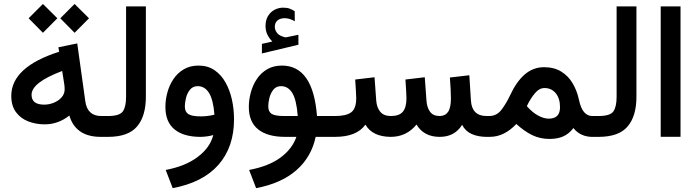

<svg xmlns="http://www.w3.org/2000/svg" viewBox="-20 -705 3588 989"><path d="M290.5 -610.8 364.3 -684.6 438.5 -610.8 364.3 -536.1ZM127.4 -610.8 201.2 -684.6 275.4 -610.8 201.2 -536.1ZM38.1 -210.9Q38.1 -359.9 284.7 -438.5L280.8 -461.4L377.9 -481.4L419.4 -183.6Q429.7 -107.4 501.5 -107.4H516.6V0H499.5Q433.1 0 392.8 -28.3Q352.5 -56.6 337.4 -109.9Q279.8 -64.5 210.4 -64.5Q164.6 -64.5 125.2 -79.8Q85.9 -95.2 62 -127.7Q38.1 -160.2 38.1 -210.9ZM300.3 -339.4Q219.2 -308.6 180.9 -278.3Q142.6 -248 142.6 -216.8Q142.6 -166 207.5 -166Q233.4 -166 257.6 -176Q281.7 -186 297.4 -203.6Q313 -221.2 313 -245.1Q313 -258.8 311 -271.5Z M497.1 0V-107.4H536.6Q596.2 -107.4 612.8 -131.3Q629.4 -155.3 629.4 -206.5V-671.9H731.4V-207Q731.4 -106.9 686 -53.5Q640.6 0 536.1 0Z M1078.6 -9.3Q1064 -4.9 1045.2 -2.4Q1026.4 0 1012.7 0Q926.3 0 879.2 -38.3Q832 -76.7 832 -154.3Q832 -191.4 842.3 -229Q852.5 -266.6 873.5 -297.9Q894.5 -329.1 926.8 -348.1Q959 -367.2 1002.9 -367.2Q1050.3 -367.2 1085 -343.5Q1119.6 -319.8 1141.8 -280Q1164.1 -240.2 1174.8 -191.2Q1185.5 -142.1 1185.5 -90.8Q1185.5 52.2 1105.5 143.6Q1025.4 234.9 869.6 264.2L833.5 170.4Q934.6 151.4 998.3 103.5Q1062 55.7 1078.6 -9.3ZM1084.5 -114.3Q1078.6 -191.4 1056.6 -226.3Q1034.7 -261.2 999 -261.2Q973.6 -261.2 959 -243.4Q944.3 -225.6 938.2 -201.2Q932.1 -176.8 932.1 -156.7Q932.1 -128.9 950.4 -117.2Q968.8 -105.5 1015.1 -105.5Q1031.7 -105.5 1049.6 -107.7Q1067.4 -109.9 1084.5 -114.3Z M1382.8 -491.2Q1367.2 -506.8 1357.4 -526.4Q1347.7 -545.9 1347.7 -572.3Q1347.7 -591.3 1353 -606.4Q1358.4 -621.6 1367.7 -632.8Q1380.9 -648.9 1399.7 -657.2Q1418.5 -665.5 1438.5 -665.5Q1459 -665.5 1471.7 -660.6Q1484.4 -655.8 1498 -647.5L1498.5 -595.7Q1483.9 -603.5 1471.9 -607.4Q1460 -611.3 1445.3 -611.3Q1436.5 -611.3 1426.5 -608.6Q1416.5 -606 1408.7 -599.1Q1395.5 -587.4 1395.5 -565.9Q1396 -550.3 1406.5 -536.1Q1417 -522 1440.9 -515.1Q1443.4 -514.6 1445.8 -513.7Q1448.2 -512.7 1451.2 -512.7Q1453.6 -512.7 1455.6 -513.2L1517.1 -525.9V-474.6L1329.1 -429.7V-479ZM1650.8 0V-107.4H1691.6V0ZM1432.1 -367.2Q1592.8 -367.2 1612.8 -107.4H1661.1V0H1606Q1584.5 103 1507.3 171.1Q1430.2 239.3 1299.3 264.2L1263.2 170.4Q1364.3 151.4 1424.8 106.7Q1485.4 62 1506.8 0H1449.2Q1357.9 0 1309.8 -38.6Q1261.7 -77.1 1261.7 -154.3Q1261.7 -191.4 1272 -229Q1282.2 -266.6 1303 -297.9Q1323.7 -329.1 1356 -348.1Q1388.2 -367.2 1432.1 -367.2ZM1513.7 -107.4Q1507.3 -190.9 1485.6 -226.1Q1463.9 -261.2 1427.7 -261.2Q1402.8 -261.2 1388.4 -243.4Q1374 -225.6 1367.9 -201.2Q1361.8 -176.8 1361.8 -156.7Q1361.8 -130.4 1378.7 -118.9Q1395.5 -107.4 1444.3 -107.4Z M2244.6 -107.4Q2272.9 -107.4 2287.8 -128.4Q2302.7 -149.4 2302.7 -198.7Q2302.7 -214.8 2301.3 -244.4Q2299.8 -273.9 2297.4 -305.7L2397.5 -317.4L2405.8 -186.5Q2411.1 -107.4 2486.3 -107.4H2501V0H2487.3Q2442.4 0 2409.4 -14.9Q2376.5 -29.8 2360.4 -62Q2321.8 0 2245.1 0Q2163.1 0 2125.5 -63.5Q2073.7 0 1992.2 0Q1898.4 -1 1862.3 -63Q1817.4 0 1705.6 0H1671.9V-107.4H1706.5Q1763.7 -107.4 1789.3 -126.7Q1814.9 -146 1814.9 -199.7Q1814.9 -211.4 1813.2 -238.8Q1811.5 -266.1 1809.6 -295.4L1909.2 -307.1L1918 -186.5Q1920.9 -150.4 1939 -128.9Q1957 -107.4 1993.2 -107.4Q2037.1 -107.4 2055.4 -129.9Q2073.7 -152.3 2073.7 -199.7Q2073.7 -210.4 2072 -238Q2070.3 -265.6 2068.4 -295.4L2168 -307.1L2176.8 -186.5Q2179.2 -150.9 2195.3 -129.2Q2211.4 -107.4 2244.6 -107.4Z M2639.6 -66.4Q2609.4 -34.2 2575.2 -17.1Q2541 0 2502 0H2481.4V-107.4H2499.5Q2539.1 -107.4 2563.7 -140.4Q2588.4 -173.3 2606.9 -212.9Q2640.1 -284.7 2683.3 -321.8Q2726.6 -358.9 2782.2 -358.9Q2834.5 -358.9 2871.1 -336.2Q2907.7 -313.5 2929.9 -275.6Q2952.1 -237.8 2961.9 -192.4Q2971.2 -147.5 2988.8 -127.4Q3006.3 -107.4 3030.3 -107.4H3043.5V0H3029.8Q3002 0 2977.1 -11Q2952.1 -22 2933.6 -45.4Q2911.1 -15.6 2881.3 -2.4Q2851.6 10.7 2810.1 10.7Q2762.2 10.7 2721.4 -9Q2680.7 -28.8 2639.6 -66.4ZM2693.8 -158.2Q2723.1 -125 2752.4 -109.4Q2781.7 -93.8 2806.6 -93.8Q2864.7 -93.8 2864.7 -152.3Q2864.7 -197.8 2842.8 -224.6Q2820.8 -251.5 2784.7 -251.5Q2757.3 -251.5 2734.4 -223.6Q2711.4 -195.8 2693.8 -158.2Z M3023.9 0V-107.4H3063.5Q3123 -107.4 3139.6 -131.3Q3156.2 -155.3 3156.2 -206.5V-671.9H3258.3V-207Q3258.3 -106.9 3212.9 -53.5Q3167.5 0 3063 0Z M3383.3 -671.9H3485.4V-0.5H3383.3Z"/></svg>

Font: Vazir Medium WOL-UI
Style: Medium-WOL-UI
Weight: 500
Designer: Saber Rastikerdar
Foundry: Saber Rastikerdar
Version: Version 30.1.0